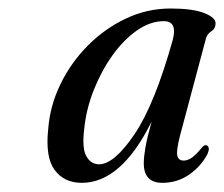

<svg xmlns="http://www.w3.org/2000/svg" viewBox="-20 -732 514 440"><path d="M392.5 -421Q384 -388 386.2 -376Q388.5 -364 401 -364Q409.5 -364 419 -370.2Q428.5 -376.5 442 -393Q448.5 -401.5 454.5 -398.5Q462 -394 455.5 -379Q440 -350 413 -331.5Q386 -313 352 -313Q309.5 -313 309.5 -358Q309.5 -372 313.2 -393.8Q317 -415.5 327.5 -453.5Q258 -313 167.5 -313Q127 -313 105.2 -342.5Q83.5 -372 90.5 -436.5Q94.5 -489.5 118.5 -539Q142.5 -588.5 181.2 -627.5Q220 -666.5 268.5 -689.5Q317 -712.5 371 -712.5Q421.5 -712.5 448.2 -702Q475 -691.5 474 -677.5Q473.5 -666 464.2 -660.2Q455 -654.5 452 -644ZM173 -436.5Q167.5 -392 178 -373.8Q188.5 -355.5 207 -355.5Q241.5 -355.5 288 -424Q334.5 -492.5 376 -641Q387 -683.5 355.5 -683.5Q324.5 -683.5 294.2 -662.5Q264 -641.5 238.2 -605.8Q212.5 -570 195 -526Q177.5 -482 173 -436.5Z"/></svg>

Font: Fraunces 144pt S050
Style: Italic
Weight: 400
Italic angle: -16°
Version: Version 1.000; ttfautohint (v1.8.3)